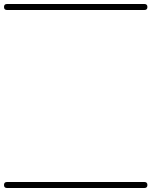

<svg xmlns="http://www.w3.org/2000/svg" viewBox="-35 -575 757 960"><path d="M0 -555Q172 -555 343.5 -555Q515 -555 687 -555Q702 -555 702 -540Q702 -525 687 -525Q515 -525 343.5 -525Q172 -525 0 -525Q-15 -525 -15 -540Q-15 -555 0 -555ZM0 335Q172 335 343.5 335Q515 335 687 335Q702 335 702 350Q702 365 687 365Q515 365 343.5 365Q172 365 0 365Q-15 365 -15 350Q-15 335 0 335Z"/></svg>

Font: FRB American Cursive Just Guidelines
Style: Italic
Weight: 400
Italic angle: -25°
Version: Version 2.0;Modular Font Editor K font №1